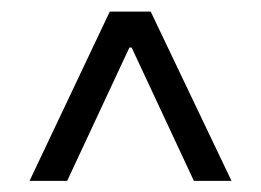

<svg xmlns="http://www.w3.org/2000/svg" viewBox="-20 -706 461 339"><path d="M173.8 -685.5H246.1L388.7 -386.7H322.3L212.4 -622.1H208.5L98.6 -386.7H32.2Z"/></svg>

Font: Pretendard JP Light
Style: Regular
Weight: 300
Designer: Base glyphs from Inter by Rasmus Andersson; Hangeul glyphs from Noto Sans CJK(Source Han Sans) by Jang Soo-young and Kan
Foundry: Kil Hyung-jin
Version: Version 1.309